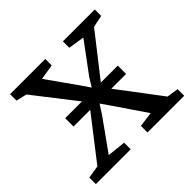

<svg xmlns="http://www.w3.org/2000/svg" viewBox="-140 -705 856 856"><g transform="rotate(-45 288.5 -277.0)"><path d="M70.5 -51 247 -278.5 73.5 -501.5 23 -513.5V-554H245V-513.5L172 -501.5L271 -361.5L301 -317.5L328 -360.5L432.5 -501.5L356 -513.5V-554H557V-513.5L500 -501.5L332.5 -287.5L512 -50L567 -41.5V0H335.5V-41.5L406.5 -51L307 -197L275.5 -242.5L247.5 -198.5L142 -51L229.5 -41.5V0H10V-41.5ZM452.5 -304.5V-252H121V-304.5Z"/></g></svg>

Font: Merriweather 20pt Light
Style: Regular
Weight: 300
Version: Version 2.100